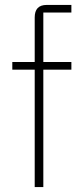

<svg xmlns="http://www.w3.org/2000/svg" viewBox="-20 -760 334 780"><path d="M121 0H156V-477H270V-508H156V-709H270V-740H170C136 -740 121 -722 121 -689V-508H30V-477H121Z"/></svg>

Font: IBM Plex Thai ExtraLight
Style: Regular
Weight: 200
Designer: Mike Abbink, Paul van der Laan, Pieter van Rosmalen, Ben Mitchell, Mark Frömberg
Foundry: Bold Monday
Version: Version 1.0